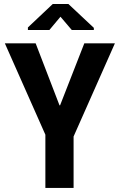

<svg xmlns="http://www.w3.org/2000/svg" viewBox="-20 -924 589 944"><path d="M272.5 -406.2Q273.4 -406.2 275.4 -406.2Q304.7 -482.4 394.5 -710.9Q431.6 -710.9 544.9 -710.9Q494.1 -596.7 341.8 -252.9Q341.8 -189.5 341.8 0Q307.6 0 203.1 0Q203.1 -65.4 203.1 -261.7Q153.3 -374 3.9 -710.9Q41 -710.9 155.3 -710.9Q184.6 -634.8 272.5 -406.2ZM441.4 -787.1Q441.4 -784.2 441.4 -776.4Q415 -776.4 333 -776.4Q319.3 -793 277.3 -841.8Q263.7 -825.2 222.7 -776.4Q196.3 -776.4 117.2 -776.4Q117.2 -779.3 117.2 -789.1Q147.5 -817.4 239.3 -904.3Q258.8 -904.3 316.4 -904.3Q347.7 -875 441.4 -787.1Z"/></svg>

Font: Noto Sans Hebrew DECATHLON 
Style: Bold
Weight: 400
Designer: Monotype Design Team
Version: Version 2.000;GOOG;noto-fonts:20170220:a8a215d2e889